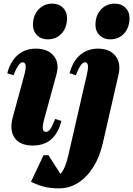

<svg xmlns="http://www.w3.org/2000/svg" viewBox="-20 -783 731 1054"><path d="M160 16Q90 16 60.5 -26Q31 -68 50 -139L113 -370Q133 -441 104 -441Q82 -441 54 -370L20 -381Q37 -446 77.5 -481Q118 -516 176 -516Q243 -516 275 -476.5Q307 -437 290 -375L223 -130Q203 -59 232 -59Q245 -59 256 -74.5Q267 -90 283 -130L317 -119Q283 16 160 16ZM242 -567Q206 -567 183.5 -589.5Q161 -612 161 -646Q161 -698 191 -730.5Q221 -763 267 -763Q303 -763 325.5 -741Q348 -719 348 -684Q348 -632 318.5 -599.5Q289 -567 242 -567ZM304 251Q260 251 226 243Q192 235 150 215L219 69H246L312 172Q339 142 355 70L456 -370Q465 -408 462.5 -424.5Q460 -441 446 -441Q424 -441 396 -370L362 -381Q379 -446 419.5 -481Q460 -516 518 -516Q582 -516 613.5 -476.5Q645 -437 631 -375L545 0Q528 77 492.5 133.5Q457 190 409 220.5Q361 251 304 251ZM585 -567Q549 -567 526.5 -589.5Q504 -612 504 -646Q504 -698 534 -730.5Q564 -763 610 -763Q646 -763 668.5 -741Q691 -719 691 -684Q691 -632 661.5 -599.5Q632 -567 585 -567Z"/></svg>

Font: Platypi ExtraBold
Style: Italic
Weight: 800
Italic angle: -13°
Designer: David Sargent
Foundry: Bolt Cutter Type
Version: Version 1.200; ttfautohint (v1.8.4.7-5d5b)